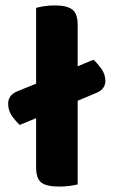

<svg xmlns="http://www.w3.org/2000/svg" viewBox="-20 -680 418 707"><path d="M197 7Q152 7 132.5 -7.5Q113 -22 113 -64V-245L53 -220Q40 -231 25 -251.5Q10 -272 10 -298Q10 -329 42 -343L113 -372V-651Q123 -654 141.5 -657Q160 -660 182 -660Q226 -660 246 -645Q266 -630 266 -588V-436L324 -460Q337 -449 352.5 -428Q368 -407 368 -382Q368 -366 359 -355Q350 -344 335 -338L266 -309V-1Q255 2 237 4.5Q219 7 197 7Z"/></svg>

Font: Baloo 2
Style: Bold
Weight: 700
Designer: Sarang Kulkarni and Ek Type
Foundry: Ek Type
Version: Version 1.640;hotconv 1.0.111;makeotfexe 2.5.65597; ttfautoh